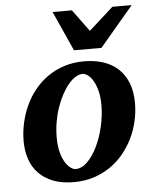

<svg xmlns="http://www.w3.org/2000/svg" viewBox="-53 -766 658 823"><g transform="rotate(-5 276.5 -355.0)"><path d="M377.9 -307.1Q377.9 -343.8 370.6 -370.1Q363.3 -396.5 352.8 -413.6Q342.3 -430.7 330.3 -438.7Q318.4 -446.8 309.1 -446.8Q293.9 -446.8 278.1 -436.8Q262.2 -426.8 247.3 -408.9Q232.4 -391.1 219.2 -366.5Q206.1 -341.8 196 -312.7Q186 -283.7 180.4 -251.2Q174.8 -218.8 174.8 -185.1Q174.8 -146.5 182.4 -119.4Q189.9 -92.3 200.9 -75.4Q211.9 -58.6 223.6 -50.8Q235.4 -43 244.1 -43Q270.5 -43 294.7 -66.9Q318.8 -90.8 337.4 -128.9Q356 -167 366.9 -213.9Q377.9 -260.7 377.9 -307.1ZM522 -303.2Q522 -263.7 513.2 -225.1Q504.4 -186.5 487.3 -151.6Q470.2 -116.7 445.3 -86.7Q420.4 -56.6 388.2 -34.7Q356 -12.7 316.7 -0.2Q277.3 12.2 231.9 12.2Q180.7 12.2 143.1 -2.4Q105.5 -17.1 80.8 -42.7Q56.2 -68.4 44.2 -103.8Q32.2 -139.2 32.2 -181.2Q32.2 -220.2 40.8 -259Q49.3 -297.9 65.7 -333.5Q82 -369.1 106.4 -399.4Q130.9 -429.7 162.8 -452.1Q194.8 -474.6 234.1 -487.3Q273.4 -500 319.8 -500Q365.7 -500 403.1 -487.5Q440.4 -475.1 466.8 -450.4Q493.2 -425.8 507.6 -388.9Q522 -352.1 522 -303.2ZM399.4 -550.8H281.2L204.1 -722.2H287.1L356.4 -627.9L461.4 -722.2H544.4Z"/></g></svg>

Font: Charis SIL Am
Style: Bold Italic
Weight: 700
Italic angle: -11°
Foundry: SIL International
Version: Version 5.000